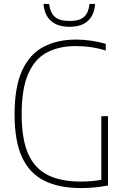

<svg xmlns="http://www.w3.org/2000/svg" viewBox="-20 -950 642 975"><path d="M390 5Q280.5 5 205.5 -32Q130.5 -69 92.2 -151Q54 -233 54 -369Q54 -509.5 92.8 -592.8Q131.5 -676 201.5 -712.5Q271.5 -749 365.5 -749Q441 -749 517 -727.5V-693.5Q474 -706.5 436.8 -711.2Q399.5 -716 363.5 -716Q280.5 -716 219 -684Q157.5 -652 123.8 -576.2Q90 -500.5 90 -369.5Q90 -243 123.5 -168.2Q157 -93.5 223.5 -60.8Q290 -28 390 -28Q447.5 -28 494.5 -37V-360H528.5V-8Q487 -0.5 455.2 2.2Q423.5 5 390 5ZM333 -814Q272 -814 238.5 -844.2Q205 -874.5 201 -930H229.5Q235 -885.5 258.5 -864.5Q282 -843.5 333 -843.5Q384 -843.5 407 -864.5Q430 -885.5 434.5 -930H463Q459 -874 426.5 -844Q394 -814 333 -814Z"/></svg>

Font: Encode Sans SemiCondensed SemiCondensed Thin
Style: Regular
Weight: 100
Width: 4
Designer: Multiple Designers
Foundry: Impallari Type
Version: Version 3.000; ttfautohint (v1.8.3) -l 8 -r 50 -G 200 -x 14 